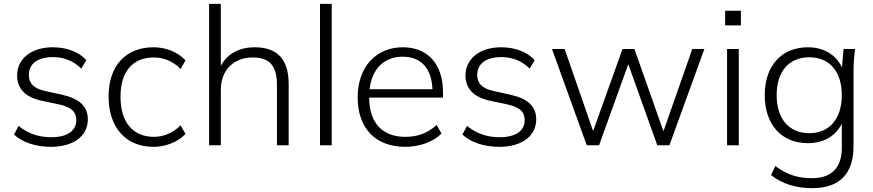

<svg xmlns="http://www.w3.org/2000/svg" viewBox="-20 -756 4543 999"><path d="M245 8C361 8 437 -47 437 -135C437 -203 393 -243 303 -263L213 -283C155 -296 130 -323 130 -366C130 -422 173 -459 256 -459C312 -459 363 -439 403 -399L429 -443C391 -486 326 -510 255 -510C140 -510 69 -448 69 -363C69 -296 110 -251 196 -232L286 -213C350 -199 377 -175 377 -131C377 -76 331 -42 247 -42C184 -42 126 -60 77 -101L53 -56C96 -15 167 8 245 8Z M779 8C840 8 905 -16 945 -59L920 -104C878 -62 827 -44 781 -44C672 -44 607 -119 607 -253C607 -386 672 -457 781 -457C829 -457 879 -439 920 -397L945 -442C906 -485 843 -510 779 -510C637 -510 545 -417 545 -254C545 -92 635 8 779 8Z M1068 0H1129V-289C1129 -390 1195 -457 1295 -457C1384 -457 1421 -413 1421 -313V0H1482V-318C1482 -446 1425 -510 1304 -510C1227 -510 1162 -477 1129 -413V-736H1068Z M1645 0H1706V-736H1645Z M2088 8C2161 8 2234 -17 2277 -61L2252 -106C2203 -61 2150 -44 2089 -44C1971 -44 1901 -115 1901 -248H2285V-276C2285 -420 2208 -510 2076 -510C1936 -510 1841 -407 1841 -249C1841 -87 1936 8 2088 8ZM1903 -292C1915 -395 1976 -461 2075 -461C2173 -461 2226 -398 2230 -292Z M2578 8C2694 8 2770 -47 2770 -135C2770 -203 2726 -243 2636 -263L2546 -283C2488 -296 2463 -323 2463 -366C2463 -422 2506 -459 2589 -459C2645 -459 2696 -439 2736 -399L2762 -443C2724 -486 2659 -510 2588 -510C2473 -510 2402 -448 2402 -363C2402 -296 2443 -251 2529 -232L2619 -213C2683 -199 2710 -175 2710 -131C2710 -76 2664 -42 2580 -42C2517 -42 2459 -60 2410 -101L2386 -56C2429 -15 2500 8 2578 8Z M3033 0H3097L3249 -422L3400 0H3463L3645 -501H3582L3432 -73L3281 -501H3219L3066 -74L2918 -501H2852Z M3763 0H3824V-501H3763ZM3753 -624H3835V-700H3753Z M4207 223C4347 223 4421 149 4421 5V-389C4421 -425 4424 -463 4429 -501H4369L4361 -404C4332 -470 4266 -510 4184 -510C4046 -510 3959 -413 3959 -261C3959 -108 4046 -11 4184 -11C4265 -11 4330 -49 4360 -113V14C4360 116 4307 171 4206 171C4131 171 4077 154 4014 108L3992 155C4050 201 4122 223 4207 223ZM4191 -63C4087 -63 4021 -136 4021 -261C4021 -386 4087 -458 4191 -458C4294 -458 4360 -386 4360 -261C4360 -136 4294 -63 4191 -63Z"/></svg>

Font: Poppy and Pepper Light
Style: Regular
Weight: 300
Designer: Thy Ha
Foundry: Thy Ha
Version: Version 0.001;Glyphs 3.2 (3227)